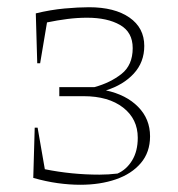

<svg xmlns="http://www.w3.org/2000/svg" viewBox="-20 -504 491 531"><path d="M202 7Q172 7 139.5 2.5Q107 -2 72 -12L76 -151H84L104 -36Q178 -21 255 -21Q280 -21 305 -24Q330 -35 345.5 -60.5Q361 -86 361 -123Q361 -175 320.5 -206.5Q280 -238 211 -238H144V-263H241Q285 -275 316 -299.5Q347 -324 347 -371Q347 -415 312 -435Q277 -455 221 -455Q194 -455 166.5 -451.5Q139 -448 110 -442L91 -329H83L79 -467Q120 -477 158.5 -480.5Q197 -484 226 -484Q297 -484 338 -455.5Q379 -427 379 -377Q379 -332 350 -300.5Q321 -269 273 -254Q329 -242 362 -208.5Q395 -175 395 -127Q395 -83 369.5 -53Q344 -23 300.5 -8Q257 7 202 7Z"/></svg>

Font: Piazzolla Thin
Style: Regular
Weight: 100
Designer: Juan Pablo del Peral
Foundry: Huerta Tipografica
Version: Version 1.330